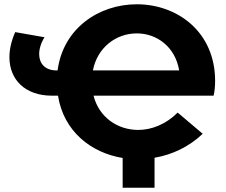

<svg xmlns="http://www.w3.org/2000/svg" viewBox="-20 -732 1058 897"><path d="M985 -354C985 -582 810 -712 619 -712C442 -712 275 -600 249 -403H244C190 -403 163 -436 163 -479C163 -503 171 -531 188 -558L51 -582C33 -541 24 -501 24 -465C24 -360 97 -285 223 -285H251C277 -119 405 -18 553 6V145H702V5C784 -9 863 -46 927 -107L810 -206C755 -151 688 -125 626 -125C530 -125 443 -183 417 -285H978C983 -306 985 -332 985 -354ZM619 -576C714 -576 799 -512 817 -403H414C435 -511 523 -576 619 -576Z"/></svg>

Font: Talent SemiBold
Style: Bold
Weight: 700
Designer: Mike Powis
Version: Version 1.001;hotconv 1.0.109;makeotfexe 2.5.65596